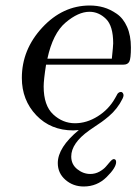

<svg xmlns="http://www.w3.org/2000/svg" viewBox="-20 -467 500 704"><path d="M60.1 -181.2Q60.1 -285.2 135 -366Q210 -446.8 309.1 -446.8Q335.9 -446.8 359.9 -439.9Q383.8 -433.1 408 -416.5Q432.1 -399.9 446 -368.4Q460 -336.9 460 -293Q460 -252 454.1 -241Q448.2 -230 433.1 -230H148.9Q140.1 -173.8 140.1 -149.9Q140.1 -80.1 175 -47.6Q210 -15.1 254.9 -15.1Q297.9 -15.1 338.4 -40.5Q378.9 -65.9 401.9 -106.9Q403.8 -109.9 406.5 -115Q409.2 -120.1 410.6 -122.6Q412.1 -125 415.5 -127.4Q418.9 -129.9 423.8 -129.9Q425.8 -129.9 428.5 -127.9Q431.2 -126 432.6 -120.6Q434.1 -115.2 429.2 -105Q420.4 -86.9 407.7 -70.6Q395 -54.2 379.4 -41Q363.8 -27.8 352.8 -20Q341.8 -12.2 325.9 -1.7Q310.1 8.8 307.1 11.2Q241.2 58.1 241.2 106.9Q241.2 135.7 263.2 153.3Q285.2 170.9 311 170.9Q329.1 170.9 344.5 162.4Q359.9 153.8 368.4 143.8Q377 133.8 384 125.5Q391.1 117.2 395 117.2L396 116.2Q405.8 116.2 405.8 127Q405.8 147.9 370.8 182.4Q335.9 216.8 287.1 216.8Q248 216.8 220 192.4Q191.9 168 191.9 130.9Q191.9 73.7 269 9.8Q262.2 10.7 249 11.2Q166 11.2 113 -44.4Q60.1 -100.1 60.1 -181.2ZM153.8 -252H390.1Q395 -299.8 395 -308.1Q395 -372.1 368.4 -397.9Q341.8 -423.8 308.1 -423.8Q267.1 -423.8 220.5 -384.3Q173.8 -344.7 153.8 -252Z"/></svg>

Font: CMU Serif Extra
Style: RomanSlanted
Weight: 500
Italic angle: -9.46001°
Version: Version 0.7.0